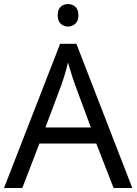

<svg xmlns="http://www.w3.org/2000/svg" viewBox="-20 -935 679 955"><path d="M545 0 459 -221H176L91 0H0L279 -717H360L638 0ZM352 -517Q349 -525 342 -546Q335 -567 328.5 -589.5Q322 -612 318 -624Q311 -593 302 -563.5Q293 -534 287 -517L206 -301H432ZM319 -915Q339 -915 354.5 -901.5Q370 -888 370 -859Q370 -831 354.5 -817Q339 -803 319 -803Q297 -803 282 -817Q267 -831 267 -859Q267 -888 282 -901.5Q297 -915 319 -915Z"/></svg>

Font: Go Noto Current
Style: Regular
Weight: 400
Designer: Monotype Design Team
Foundry: Monotype Imaging Inc.
Version: Version 2.007; ttfautohint (v1.8) -l 8 -r 50 -G 200 -x 14 -D